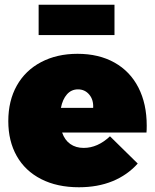

<svg xmlns="http://www.w3.org/2000/svg" viewBox="-20 -782 654 810"><path d="M599 -252Q599 -233 598 -223H242Q253 -191 276.5 -174.5Q300 -158 333 -158Q392 -158 444 -207L561 -92Q517 -43 454.5 -17.5Q392 8 313 8Q221 8 153.5 -26.5Q86 -61 50.5 -124Q15 -187 15 -271Q15 -357 51 -421Q87 -485 153.5 -520Q220 -555 307 -555Q397 -555 463 -518Q529 -481 564 -412.5Q599 -344 599 -252ZM309 -405Q281 -405 262.5 -384Q244 -363 237 -327H373Q375 -361 356.5 -383Q338 -405 309 -405ZM143 -762H463V-634H143Z"/></svg>

Font: Gontserrat Black
Style: Regular
Weight: 900
Designer: Julieta Ulanovsky
Foundry: Julieta Ulanovsky
Version: Version 6.001